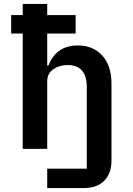

<svg xmlns="http://www.w3.org/2000/svg" viewBox="-20 -760 680 980"><path d="M221 101H423V-315Q423 -428 325 -428Q283 -428 252 -406.5Q221 -385 221 -345V0H96V-589H37V-683H96V-740H221V-683H366V-589H221V-425H227Q267 -528 377 -528Q455 -528 502 -476.5Q549 -425 549 -333V61Q549 124 512.5 162Q476 200 406 200H221Z"/></svg>

Font: Writer SemiBold
Style: Regular
Weight: 600
Monospace: yes
Designer: Mike Abbink, Paul van der Laan, Pieter van Rosmalen
Foundry: Bold Monday
Version: Version 2.001 2020